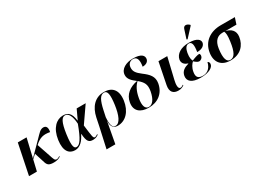

<svg xmlns="http://www.w3.org/2000/svg" viewBox="-23 -1761 4028 2954"><g transform="rotate(-30 1991.5 -284.0)"><path d="M17 0H157L202 -191L269 -253L330 -60C349 -11 373 10 457 10C519 10 556 -9 578 -25L573 -34C558 -25 539 -12 519 -12C481 -12 477 -36 446 -128L371 -348C461 -432 532 -445 637 -425C654 -505 628 -540 581 -540C525 -540 489 -492 422 -424L205 -205L283 -536H127Z M834 10C924 10 987 -63 1035 -159H1039C1048 -21 1078 10 1153 10C1201 10 1232 -10 1252 -25L1246 -35C1229 -22 1210 -12 1196 -12C1164 -12 1163 -47 1137 -253L1333 -536H1173L1095 -369H1091C1074 -507 1020 -548 934 -548C820 -548 712 -454 684 -257C657 -65 732 10 834 10ZM877 -22C840 -22 807 -50 838 -271C867 -476 908 -534 963 -534C1023 -534 1064 -460 1071 -323C987 -95 933 -22 877 -22Z M1256 240H1412L1481 -132H1483C1474 -15 1539 12 1591 12C1729 12 1837 -100 1862 -278C1888 -465 1798 -546 1658 -546C1503 -546 1401 -436 1365 -263L1336 -122ZM1559 -4C1501 -4 1483 -67 1493 -195L1516 -303C1550 -463 1589 -537 1657 -537C1716 -537 1733 -468 1708 -287C1684 -118 1636 -4 1559 -4Z M2143 10C2300 10 2424 -78 2453 -243C2473 -358 2409 -423 2313 -495C2231 -557 2206 -597 2205 -651C2203 -720 2245 -761 2300 -761C2371 -761 2393 -699 2373 -584C2433 -584 2476 -609 2485 -656C2495 -715 2452 -769 2304 -769C2187 -769 2076 -716 2070 -613C2065 -540 2118 -491 2189 -437C2051 -412 1950 -335 1928 -207C1902 -64 1994 10 2143 10ZM2148 0C2082 0 2059 -72 2080 -191C2102 -317 2144 -384 2195 -433C2277 -361 2311 -314 2289 -193C2265 -68 2214 0 2148 0Z M2668 10C2717 10 2748 -6 2773 -25L2769 -35C2757 -27 2738 -12 2717 -12C2670 -12 2678 -99 2694 -164L2782 -536H2626L2550 -155C2528 -40 2580 10 2668 10Z M3182 -603 3329 -762 3332 -774C3287 -818 3235 -823 3217 -766L3167 -611ZM3065 10C3218 10 3294 -44 3299 -98C3301 -118 3296 -139 3273 -148C3245 -32 3172 0 3110 0C3031 0 2993 -32 3009 -124C3022 -198 3057 -244 3085 -269C3108 -247 3143 -220 3168 -220C3201 -220 3231 -247 3236 -276C3240 -298 3234 -313 3225 -320C3193 -320 3138 -302 3088 -280C3077 -299 3061 -339 3076 -424C3088 -489 3113 -539 3165 -539C3221 -539 3232 -474 3212 -359C3304 -359 3347 -397 3356 -443C3364 -492 3321 -549 3169 -549C3032 -549 2935 -488 2918 -396C2909 -342 2939 -297 3005 -278V-273C2933 -253 2872 -221 2858 -141C2843 -52 2907 10 3065 10Z M3596 10C3773 10 3870 -99 3890 -241C3905 -348 3836 -404 3748 -423H3946L3983 -536H3731C3549 -536 3400 -440 3373 -250C3350 -88 3439 10 3596 10ZM3596 0C3533 0 3502 -70 3526 -239C3545 -374 3613 -423 3698 -423H3729C3743 -391 3749 -350 3734 -245C3711 -76 3670 0 3596 0Z"/></g></svg>

Font: Noto Serif Display
Style: Bold Italic
Weight: 700
Italic angle: -12°
Designer: Monotype Design Team
Foundry: Monotype Imaging Inc.
Version: Version 2.009